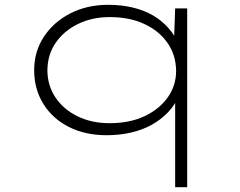

<svg xmlns="http://www.w3.org/2000/svg" viewBox="-20 -555 998 798"><path d="M708 223V-145L724 -158Q707 -118 677.5 -87.5Q648 -57 610 -36Q572 -15 524.5 -4Q477 7 423 7Q334 7 266 -27.5Q198 -62 160 -123.5Q122 -185 122 -263Q122 -341 162.5 -402.5Q203 -464 272.5 -499.5Q342 -535 429 -535Q484 -535 530.5 -524Q577 -513 614 -492Q651 -471 679.5 -439Q708 -407 726 -366L703 -378L708 -520H758V223ZM435 -43Q519 -43 580.5 -72Q642 -101 677 -150Q712 -199 712 -261Q711 -327 676 -377Q641 -427 579.5 -455.5Q518 -484 436 -484Q363 -484 304.5 -455.5Q246 -427 212 -378Q178 -329 177 -264Q177 -200 210.5 -150Q244 -100 302.5 -71.5Q361 -43 435 -43Z"/></svg>

Font: Lexend Zetta ExtraLight
Style: Regular
Weight: 250
Version: Version 1.007